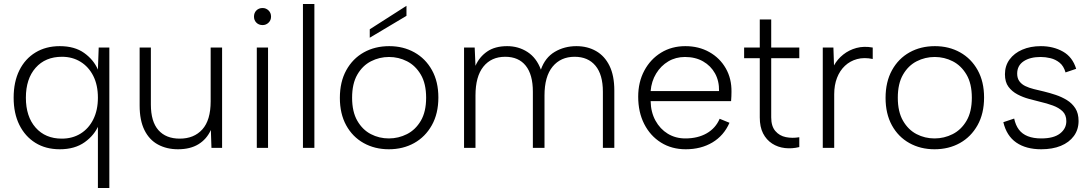

<svg xmlns="http://www.w3.org/2000/svg" viewBox="-20 -737 5443 957"><path d="M473 -116Q452 -64 402.5 -28.5Q353 7 278 7Q208 7 156.5 -25Q105 -57 76.5 -114.5Q48 -172 48 -250Q48 -329 76.5 -386.5Q105 -444 157 -475.5Q209 -507 278 -507Q352 -507 399.5 -473Q447 -439 468 -390L472 -500H525V200H468V-118ZM109 -250Q109 -156 157.5 -101Q206 -46 288 -46Q341 -46 381.5 -71Q422 -96 445 -142Q468 -188 468 -250Q468 -313 445 -358.5Q422 -404 381.5 -429Q341 -454 289 -454Q206 -454 157.5 -399Q109 -344 109 -250Z M1087 0H1034L1031 -89Q1010 -43 969 -18Q928 7 867 7Q811 7 767.5 -16.5Q724 -40 700 -88.5Q676 -137 676 -211V-500H732V-216Q732 -131 769.5 -88.5Q807 -46 876 -46Q947 -46 988.5 -92Q1030 -138 1030 -232V-500H1087Z M1260 -500H1316V0H1260ZM1289 -612Q1270 -612 1258 -624Q1246 -636 1246 -654Q1246 -673 1258 -685Q1270 -697 1289 -697Q1306 -697 1318.5 -685Q1331 -673 1331 -654Q1331 -636 1318.5 -624Q1306 -612 1289 -612Z M1490 -717H1547V0H1490Z M2006 -708V-658L1823 -549V-591ZM1918 7Q1848 7 1792.5 -24Q1737 -55 1705.5 -112.5Q1674 -170 1674 -249Q1674 -329 1706 -387Q1738 -445 1793.5 -476Q1849 -507 1920 -507Q1990 -507 2045.5 -476Q2101 -445 2133 -387.5Q2165 -330 2165 -251Q2165 -171 2132.5 -113Q2100 -55 2044.5 -24Q1989 7 1918 7ZM1918 -47Q1966 -47 2008.5 -68.5Q2051 -90 2077.5 -135Q2104 -180 2104 -250Q2104 -320 2077.5 -365Q2051 -410 2009 -431.5Q1967 -453 1919 -453Q1871 -453 1829 -431.5Q1787 -410 1761 -365Q1735 -320 1735 -250Q1735 -180 1761 -135Q1787 -90 1828.5 -68.5Q1870 -47 1918 -47Z M2293 -500H2346L2350 -409Q2369 -453 2408 -480Q2447 -507 2508 -507Q2564 -507 2609 -478Q2654 -449 2676 -390Q2697 -450 2745 -478.5Q2793 -507 2853 -507Q2908 -507 2951 -482.5Q2994 -458 3018 -409Q3042 -360 3042 -286V0H2985V-280Q2985 -365 2948 -409.5Q2911 -454 2844 -454Q2775 -454 2734.5 -405Q2694 -356 2694 -261V0H2636V-280Q2636 -365 2600.5 -409.5Q2565 -454 2498 -454Q2429 -454 2389.5 -405Q2350 -356 2350 -261V0H2293Z M3398 7Q3328 7 3274.5 -26.5Q3221 -60 3191 -119Q3161 -178 3161 -255Q3161 -328 3191.5 -385Q3222 -442 3275 -474.5Q3328 -507 3396 -507Q3463 -507 3515.5 -477.5Q3568 -448 3597.5 -396.5Q3627 -345 3626 -279Q3626 -269 3625.5 -257.5Q3625 -246 3624 -233H3223Q3224 -178 3247 -136Q3270 -94 3308.5 -70.5Q3347 -47 3396 -47Q3458 -47 3502.5 -72.5Q3547 -98 3567 -145L3616 -125Q3588 -61 3531 -27Q3474 7 3398 7ZM3564 -283Q3565 -333 3544 -371Q3523 -409 3484.5 -431Q3446 -453 3394 -453Q3348 -453 3311 -431Q3274 -409 3250.5 -370.5Q3227 -332 3223 -283Z M3767 -500V-640H3824V-500H3964V-447H3824V-152Q3824 -108 3844.5 -84Q3865 -60 3897 -53.5Q3929 -47 3964 -53V-4Q3928 5 3892.5 1Q3857 -3 3828.5 -21.5Q3800 -40 3783.5 -72Q3767 -104 3767 -152V-447H3689V-500Z M4081 -500H4134L4137 -411Q4154 -442 4183 -465Q4212 -488 4249 -498Q4286 -508 4330 -500V-443Q4287 -452 4252 -442.5Q4217 -433 4191.5 -409Q4166 -385 4152 -349Q4138 -313 4138 -267V0H4081Z M4638 7Q4568 7 4512.5 -24Q4457 -55 4425.5 -112.5Q4394 -170 4394 -249Q4394 -329 4426 -387Q4458 -445 4513.5 -476Q4569 -507 4640 -507Q4710 -507 4765.5 -476Q4821 -445 4853 -387.5Q4885 -330 4885 -251Q4885 -171 4852.5 -113Q4820 -55 4764.5 -24Q4709 7 4638 7ZM4638 -47Q4686 -47 4728.5 -68.5Q4771 -90 4797.5 -135Q4824 -180 4824 -250Q4824 -320 4797.5 -365Q4771 -410 4729 -431.5Q4687 -453 4639 -453Q4591 -453 4549 -431.5Q4507 -410 4481 -365Q4455 -320 4455 -250Q4455 -180 4481 -135Q4507 -90 4548.5 -68.5Q4590 -47 4638 -47Z M5035 -146Q5042 -113 5058.5 -91Q5075 -69 5103 -58Q5131 -47 5170 -47Q5232 -47 5263.5 -71.5Q5295 -96 5295 -133Q5295 -164 5276.5 -182Q5258 -200 5228 -211Q5198 -222 5163 -230Q5139 -236 5109 -244Q5079 -252 5051.5 -266.5Q5024 -281 5006.5 -304.5Q4989 -328 4989 -367Q4989 -409 5012 -440.5Q5035 -472 5075.5 -489.5Q5116 -507 5168 -507Q5230 -507 5278 -480Q5326 -453 5344 -394L5291 -376Q5282 -408 5261.5 -424.5Q5241 -441 5216 -447Q5191 -453 5167 -453Q5114 -453 5082 -431.5Q5050 -410 5050 -370Q5050 -347 5061 -332Q5072 -317 5090.5 -308Q5109 -299 5133 -293Q5157 -287 5183 -281Q5212 -274 5242 -264Q5272 -254 5298 -238Q5324 -222 5340 -197Q5356 -172 5356 -134Q5356 -91 5332.5 -59Q5309 -27 5267.5 -10Q5226 7 5170 7Q5094 7 5045.5 -26.5Q4997 -60 4981 -128Z"/></svg>

Font: Albert Sans Light
Style: Regular
Weight: 300
Designer: Andreas Rasmussen
Foundry: a.Foundry
Version: Version 1.025